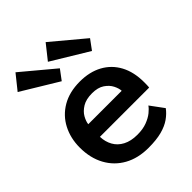

<svg xmlns="http://www.w3.org/2000/svg" viewBox="-195 -760 873 873"><g transform="rotate(-45 242.0 -323.5)"><path d="M123 -180Q124 -147.5 138.5 -121.5Q153 -95.5 181.2 -80.8Q209.5 -66 250.5 -66Q286 -66 311.8 -75.8Q337.5 -85.5 354.5 -99.2Q371.5 -113 379.5 -125L427 -60.5Q411.5 -39.5 388 -23Q364.5 -6.5 329.8 2.8Q295 12 244 12Q177 12 127.5 -15.5Q78 -43 50.8 -93Q23.5 -143 23.5 -210Q23.5 -270 48.5 -318.2Q73.5 -366.5 121.2 -394.5Q169 -422.5 236 -422.5Q298.5 -422.5 344.5 -397.5Q390.5 -372.5 415.8 -325.8Q441 -279 441 -213Q441 -209 440.8 -196.5Q440.5 -184 439.5 -180ZM341 -258Q340.5 -274 330.2 -294.5Q320 -315 297.5 -330.2Q275 -345.5 237.5 -345.5Q199 -345.5 175 -330.8Q151 -316 139.5 -295.8Q128 -275.5 126 -258ZM373.5 -481.5 197 -588.5 253 -659 408.5 -529ZM179 -481.5 2.5 -588.5 59 -659 214.5 -529Z"/></g></svg>

Font: League Spartan Medium
Style: Regular
Weight: 500
Foundry: The League of Moveable Type
Version: Version 2.002